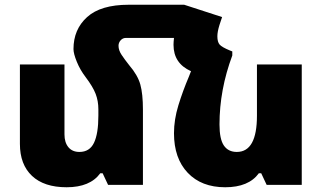

<svg xmlns="http://www.w3.org/2000/svg" viewBox="-20 -780 1360 810"><path d="M1253 -508V0H1105L1082 -49H1072Q1029 10 930 10Q830 10 772 -51Q714 -112 714 -218Q714 -275 732.5 -335.5Q751 -396 777 -457L786 -480H785Q712 -513 712 -591Q712 -602 714 -620H511Q498 -620 489 -610Q480 -600 480 -587Q480 -568 493 -548.5Q506 -529 525 -505Q561 -463 572 -423.5Q583 -384 583 -317V0H436L413 -49H403Q360 10 261 10Q166 10 115 -38Q64 -86 64 -173V-508H252V-213Q252 -179 268.5 -159Q285 -139 315 -139Q358 -139 376.5 -177.5Q395 -216 395 -292V-319Q395 -354 383.5 -384Q372 -414 341 -455Q318 -485 304 -519.5Q290 -554 290 -573Q290 -656 347.5 -708Q405 -760 523 -760H757L917 -708L906 -675Q897 -646 897 -627Q897 -603 906.5 -592Q916 -581 950 -567L960 -563V-546Q906 -401 906 -255Q906 -193 924.5 -166Q943 -139 979 -139Q1064 -139 1064 -292V-508Z"/></svg>

Font: Noto Sans Armenian Black
Style: Regular
Weight: 900
Designer: Monotype Design team
Foundry: Monotype Imaging Inc.
Version: Version 1.000